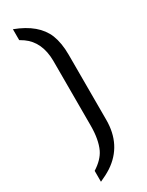

<svg xmlns="http://www.w3.org/2000/svg" viewBox="-194 -737 605 791"><g transform="rotate(-30 108.0 -341.0)"><path d="M30.3 21.5V-30.3Q73.2 -57.6 89.8 -91.8Q109.4 -133.8 109.4 -200.2V-508.8Q108.4 -598.6 48.8 -640.6Q40 -646.5 30.3 -652.3V-704.1Q131.8 -666 161.1 -593.8Q176.8 -553.7 176.8 -498V-188.5Q176.8 -68.4 84 -6.8Q59.6 8.8 30.3 21.5Z"/></g></svg>

Font: Post No Bills Colombo SemiBold
Style: Regular
Weight: 600
Designer: Kosala Senevirathne, Siva Puranthara, Lasantha Premarathna, Tharique Azeez
Foundry: Mooniak
Version: Version 1.220 ; ttfautohint (v1.6)